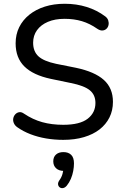

<svg xmlns="http://www.w3.org/2000/svg" viewBox="-20 -734 658 1020"><path d="M316 9Q269 9 225 1.5Q181 -6 142 -21Q103 -36 72 -58Q59 -67 53.5 -80Q48 -93 50.5 -105.5Q53 -118 61.5 -127Q70 -136 82 -138Q94 -140 108 -130Q154 -99 204.5 -85Q255 -71 316 -71Q404 -71 445.5 -103Q487 -135 487 -187Q487 -230 457 -254.5Q427 -279 356 -293L250 -315Q156 -335 109.5 -381Q63 -427 63 -504Q63 -551 82 -589.5Q101 -628 136 -656Q171 -684 218.5 -699Q266 -714 324 -714Q386 -714 440.5 -697Q495 -680 539 -647Q551 -638 555 -625.5Q559 -613 556.5 -601Q554 -589 545.5 -581Q537 -573 524.5 -572Q512 -571 497 -581Q457 -609 415 -621.5Q373 -634 323 -634Q272 -634 234.5 -618Q197 -602 176.5 -573.5Q156 -545 156 -507Q156 -461 184 -435Q212 -409 278 -395L383 -374Q483 -353 531.5 -309.5Q580 -266 580 -193Q580 -147 561.5 -110Q543 -73 509 -46.5Q475 -20 426 -5.5Q377 9 316 9ZM335 252Q326 263 315.5 265Q305 267 297.5 261.5Q290 256 288.5 246Q287 236 296 223Q307 208 312 190Q317 172 317 158L320 174Q293 174 278 160Q263 146 263 123Q263 100 277.5 87Q292 74 317 74Q343 74 358 88.5Q373 103 373 134Q373 153 369 174.5Q365 196 356.5 216Q348 236 335 252Z"/></svg>

Font: Nunito Medium
Style: Regular
Weight: 500
Designer: Vernon Adams
Foundry: Vernon Adams
Version: Version 3.601